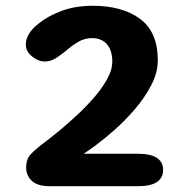

<svg xmlns="http://www.w3.org/2000/svg" viewBox="-20 -645 659 665"><path d="M526.5 -436Q526.5 -393.5 504.2 -350.5Q482 -307.5 448.2 -268Q414.5 -228.5 377.8 -196Q341 -163.5 311.5 -141.8Q282 -120 269.5 -112.5H457Q502 -112.5 523.5 -98Q545 -83.5 545 -56.5Q545 -29 523.5 -14.5Q502 0 457 0H154.5Q109.5 0 90 -18.8Q70.5 -37.5 70.5 -65Q70.5 -93.5 86.2 -110.5Q102 -127.5 132.5 -150.5Q158.5 -170 190 -196.2Q221.5 -222.5 253 -252.2Q284.5 -282 310.8 -313.2Q337 -344.5 353 -374.5Q369 -404.5 369 -431Q369 -470.5 350.2 -491.8Q331.5 -513 299 -513Q272.5 -513 249.5 -499.2Q226.5 -485.5 207.5 -468Q190 -454 172.5 -443Q155 -432 135.5 -432Q112.5 -432 91 -449.5Q69.5 -467 69.5 -491Q69.5 -529 114 -563.5Q145.5 -589.5 193.2 -607.2Q241 -625 301.5 -625Q403.5 -625 465 -579.8Q526.5 -534.5 526.5 -436Z"/></svg>

Font: Sono ExtraLight Monospace
Style: Bold
Weight: 700
Version: Version 2.112